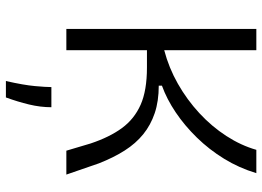

<svg xmlns="http://www.w3.org/2000/svg" viewBox="-142 -558 910 667"><g transform="rotate(90 313.5 -225.0)"><path d="M81 0V-660H155V-340Q216 -356 271.5 -387.5Q327 -419 373.5 -462Q420 -505 453 -556Q486 -607 501 -660H582Q564 -600 532 -548Q500 -496 458.5 -453.5Q417 -411 371 -380Q325 -349 278 -332V-321Q332 -321 373.5 -307Q415 -293 447 -267Q479 -241 503.5 -202.5Q528 -164 548 -113L587 0H504L479 -84Q457 -150 425.5 -193Q394 -236 344.5 -258Q295 -280 215 -280H155V0ZM262 210Q276 148 279.5 109.5Q283 71 283 52H353Q353 90 343.5 129.5Q334 169 319 210Z"/></g></svg>

Font: Bricolage Grotesque 36pt Light
Style: Regular
Weight: 300
Designer: Mathieu Triay
Foundry: Atelier Triay
Version: Version 1.001;gftools[0.9.33.dev8+g029e19f]